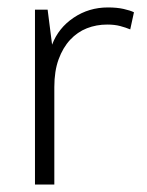

<svg xmlns="http://www.w3.org/2000/svg" viewBox="-20 -496 394 516"><path d="M74 0V-470H108L120 -376Q137 -421 178 -448.5Q219 -476 270 -476Q294 -476 312 -472Q330 -468 340 -463L330 -417Q318 -422 303 -426Q288 -430 268 -430Q239 -430 213.5 -420Q188 -410 168.5 -389Q149 -368 137.5 -336.5Q126 -305 126 -262V0Z"/></svg>

Font: Mukta Malar ExtraLight
Style: Regular
Weight: 275
Designer: Aadarsh Rajan, Girish Dalvi, Yashodeep Gholap
Foundry: Ek Type
Version: Version 2.538;PS 1.000;hotconv 16.6.51;makeotf.lib2.5.65220;